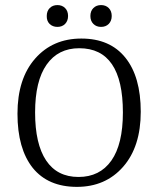

<svg xmlns="http://www.w3.org/2000/svg" viewBox="-20 -728 623 756"><path d="M419.9 -665Q419.9 -646 408.2 -633.8Q396.5 -622.1 377.9 -622.1Q359.4 -622.1 347.7 -633.8Q335.9 -645.5 335.9 -665Q335.9 -684.6 347.7 -696.3Q359.4 -708 377.9 -708Q396.5 -708 408.2 -696.3Q419.9 -684.6 419.9 -665ZM248 -665Q248 -646 236.3 -633.8Q224.6 -622.1 206.1 -622.1Q187.5 -622.1 175.3 -633.8Q163.6 -645.5 164.1 -665Q164.1 -684.6 175.8 -696.3Q187.5 -708 206.1 -708Q224.6 -708 236.3 -696.3Q248 -684.6 248 -665ZM292 -538.1Q209 -538.1 163.6 -473.6Q118.2 -409.2 118.2 -285.2Q118.2 -161.1 161.6 -96.2Q205.1 -31.2 289.1 -31.2Q373 -31.2 418.5 -95.7Q463.9 -160.2 463.9 -285.2Q463.9 -538.1 292 -538.1ZM282.7 7.8Q169.4 7.8 108.9 -66.9Q48.8 -142.6 48.8 -280.3Q48.8 -418 118.2 -497.1Q187.5 -576.2 300.3 -576.2Q413.1 -576.2 473.6 -501Q534.2 -425.8 534.2 -288.1Q534.2 -150.4 464.8 -71.3Q395.5 7.8 282.7 7.8Z"/></svg>

Font: Yrsa-Light
Style: Regular
Weight: 300
Designer: Anna Giedrys (Yrsa+Rasa design), David Brezina (Yrsa art-direction, Rasa art-direction, design)
Foundry: Rosetta Type Foundry
Version: Version 1.001;PS 1.1;hotconv 1.0.88;makeotf.lib2.5.647800